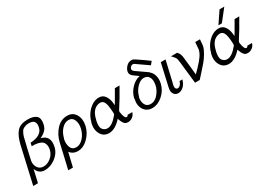

<svg xmlns="http://www.w3.org/2000/svg" viewBox="-5 -1563 3578 2590"><g transform="rotate(-30 1783.5 -268.0)"><path d="M16 113 146 -458Q177 -585 231.5 -643.5Q286 -702 397 -702Q490 -702 531.5 -663.5Q573 -625 552 -533Q540 -484 509.5 -452.5Q479 -421 424 -395Q565 -363 528 -198Q507 -109 428 -50.5Q349 8 262 8Q168 8 135 -84L90 113ZM234 -513V-507L196 -350Q171 -246 161 -193Q152 -139 181 -91.5Q210 -44 271 -44Q331 -44 385 -88Q439 -132 454 -198Q459 -223 459 -242Q459 -270 449 -291.5Q439 -313 427 -324Q415 -335 393 -343.5Q371 -352 359 -354Q347 -356 324 -359Q319 -360 317 -360Q308 -361 302 -361H284H266L277 -410Q450 -420 476 -528L481 -553Q492 -641 405 -649Q398 -650 383 -650Q351 -650 326.5 -640Q302 -630 289.5 -621Q277 -612 264 -587.5Q251 -563 248.5 -555.5Q246 -548 236 -518Q234 -515 234 -513Z M531 166 620 -219Q644 -324 714.5 -401.5Q785 -479 884 -479Q971 -479 1012.5 -407.5Q1054 -336 1032 -236Q1010 -138 935 -65Q860 8 773 8Q700 8 655 -50L604 166ZM696 -233 693 -230Q677 -156 699 -102Q721 -48 784 -48Q840 -48 890.5 -101.5Q941 -155 960 -234Q977 -308 954 -364Q931 -420 870 -420Q813 -420 764 -367Q715 -314 696 -233Z M1122 -236Q1124 -238 1125 -238Q1147 -331 1211.5 -398.5Q1276 -466 1352 -477Q1362 -478 1381 -478Q1437 -477 1468.5 -433.5Q1500 -390 1508 -332L1514 -281Q1525 -299 1553 -347Q1581 -395 1605 -437L1629 -479H1702Q1614 -320 1531 -194Q1522 -182 1525 -163Q1541 -61 1573 -61Q1590 -61 1598 -82H1671Q1660 -41 1628 -17Q1596 7 1559 8Q1543 8 1530 5Q1507 -2 1490 -27.5Q1473 -53 1465 -78L1456 -102Q1358 8 1262 8Q1179 8 1138 -63Q1097 -134 1122 -236ZM1197 -234Q1195 -232 1195 -230Q1173 -135 1201 -97Q1222 -68 1255 -61Q1269 -59 1278 -59Q1350 -60 1442 -174Q1444 -177 1445 -184Q1447 -189 1445 -219Q1439 -322 1423 -359Q1404 -407 1360 -409Q1348 -409 1333 -406Q1230 -384 1197 -234Z M1788 -224 1786 -229Q1805 -312 1866 -375.5Q1927 -439 2001 -454Q1990 -462 1964.5 -479.5Q1939 -497 1923.5 -509.5Q1908 -522 1900 -534Q1887 -552 1888 -571Q1888 -611 1923.5 -652.5Q1959 -694 2007 -695Q2027 -695 2039 -690Q2050 -686 2159 -611L2244 -550L2205 -503L2110 -569Q2035 -622 2023 -629.5Q2011 -637 1999 -638Q1982 -638 1966.5 -624.5Q1951 -611 1948 -595Q1942 -571 1974 -548Q1999 -532 2055 -491.5Q2111 -451 2142 -431Q2141 -430 2141 -428Q2183 -396 2197 -341Q2211 -288 2197 -225Q2175 -127 2098.5 -60Q2022 7 1937 7Q1851 7 1808 -59.5Q1765 -126 1788 -224ZM1854 -215Q1853 -214 1851 -214Q1839 -161 1853 -119Q1867 -74 1904 -59Q1924 -51 1947 -52Q2018 -54 2073.5 -128.5Q2129 -203 2130 -289Q2132 -339 2105 -374Q2088 -395 2062 -401Q2044 -405 2033 -405Q1978 -403 1925 -347Q1872 -291 1854 -215Z M2262 -124 2341 -473H2414L2415 -472L2340 -149Q2339 -146 2337 -140L2334 -128Q2325 -89 2335 -71Q2345 -53 2364 -53Q2385 -53 2403.5 -71.5Q2422 -90 2433 -126H2477Q2459 -60 2420 -26Q2381 8 2339 8Q2294 8 2271 -28Q2248 -64 2262 -124Z M2499 -472Q2515 -472 2546.5 -472.5Q2578 -473 2594 -473Q2623 -444 2630 -415L2634 -401Q2636 -396 2637 -388Q2645 -332 2655 -226.5Q2665 -121 2668 -93Q2669 -95 2675.5 -101Q2682 -107 2695.5 -121Q2709 -135 2723 -149Q2796 -225 2827.5 -271.5Q2859 -318 2870 -364Q2871 -374 2879 -476H2953Q2947 -386 2943 -373Q2933 -331 2900 -275Q2867 -219 2832 -177Q2811 -152 2748 -82Q2685 -12 2676 -2H2603L2566 -337Q2565 -342 2563.5 -355Q2562 -368 2561 -374L2556 -397Q2554 -407 2547 -417L2536 -432Q2533 -438 2520 -451Z M3263 -515 3384 -694H3458L3317 -515ZM2987 -236Q2989 -238 2990 -238Q3012 -331 3076.5 -398.5Q3141 -466 3217 -477Q3227 -478 3246 -478Q3302 -477 3333.5 -433.5Q3365 -390 3373 -332L3379 -281Q3390 -299 3418 -347Q3446 -395 3470 -437L3494 -479H3567Q3479 -320 3396 -194Q3387 -182 3390 -163Q3406 -61 3438 -61Q3455 -61 3463 -82H3536Q3525 -41 3493 -17Q3461 7 3424 8Q3408 8 3395 5Q3372 -2 3355 -27.5Q3338 -53 3330 -78L3321 -102Q3223 8 3127 8Q3044 8 3003 -63Q2962 -134 2987 -236ZM3062 -234Q3060 -232 3060 -230Q3038 -135 3066 -97Q3087 -68 3120 -61Q3134 -59 3143 -59Q3215 -60 3307 -174Q3309 -177 3310 -184Q3312 -189 3310 -219Q3304 -322 3288 -359Q3269 -407 3225 -409Q3213 -409 3198 -406Q3095 -384 3062 -234Z"/></g></svg>

Font: Coval
Style: ExtraLight Italic
Weight: 200
Foundry: Context Ltd
Version: Version 001.000